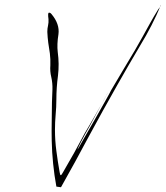

<svg xmlns="http://www.w3.org/2000/svg" viewBox="-20 -827 699 810"><path d="M184.6 -746.1Q180.7 -773.4 186.5 -773.4Q191.4 -774.4 197.3 -767.6Q232.4 -725.6 226.6 -682.6Q219.7 -639.6 223.6 -607.4Q230.5 -557.6 224.6 -507.8Q217.8 -457 217.8 -407.2Q217.8 -375 214.8 -343.8Q211.9 -311.5 211.9 -279.3Q211.9 -234.4 217.8 -190.4Q223.6 -145.5 231.4 -101.6Q233.4 -87.9 236.3 -87.9Q239.3 -87.9 246.1 -100.6Q269.5 -141.6 293 -182.6Q315.4 -223.6 337.9 -265.6Q340.8 -269.5 353.5 -292Q367.2 -315.4 382.8 -342.8Q402.3 -377 418.9 -406.2Q435.5 -436.5 434.6 -437.5Q435.5 -436.5 411.1 -392.6Q386.7 -348.6 360.4 -298.8Q337.9 -259.8 321.3 -227.5Q305.7 -196.3 306.6 -195.3Q307.6 -195.3 332 -239.3Q357.4 -283.2 385.7 -333Q408.2 -374 427.7 -407.2Q446.3 -440.4 448.2 -445.3Q473.6 -488.3 499 -531.2Q524.4 -573.2 549.8 -616.2Q566.4 -644.5 582 -672.9Q597.7 -701.2 613.3 -729.5Q621.1 -743.2 628.9 -756.8Q636.7 -770.5 645.5 -784.2Q647.5 -788.1 653.3 -794.9Q659.2 -801.8 659.2 -806.6Q622.1 -717.8 571.3 -634.8Q521.5 -550.8 474.6 -467.8Q414.1 -361.3 355.5 -252.9Q297.9 -144.5 237.3 -37.1Q208 -41 216.8 -40Q224.6 -39.1 217.8 -40Q209 -87.9 204.1 -136.7Q199.2 -184.6 198.2 -233.4Q197.3 -274.4 198.2 -314.5Q198.2 -354.5 199.2 -395.5Q200.2 -421.9 201.2 -449.2Q202.1 -476.6 196.3 -502Q190.4 -525.4 192.4 -551.8Q193.4 -577.1 190.4 -601.6Q187.5 -624 183.6 -646.5Q180.7 -668.9 179.7 -691.4Q179.7 -693.4 179.7 -694.3Q179.7 -707 182.6 -718.8Q185.5 -731.4 184.6 -746.1Q184.6 -746.1 199.2 -723.6Q213.9 -701.2 222.7 -686.5Q222.7 -686.5 184.6 -746.1Z"/></svg>

Font: Margalida Font
Style: Regular
Weight: 400
Designer: Mateu Riera. mateurierasureda@hotmail.com
Version: Version 1.0